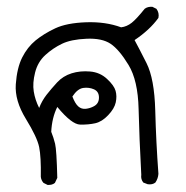

<svg xmlns="http://www.w3.org/2000/svg" viewBox="-20 -344 540 558"><path d="M118.2 193.4 106.4 187.5Q99.6 179.7 98.6 169.9Q99.6 112.3 93.8 83.5Q87.9 54.7 55.2 1.5Q22.5 -51.8 25.9 -99.1Q29.3 -146.5 44.4 -176.8Q59.6 -207 83.5 -226.6Q107.4 -246.1 140.6 -261.7Q173.8 -277.3 230.5 -279.3Q287.1 -281.2 332 -264.6Q348.6 -266.6 362.8 -277.8Q377 -289.1 400.4 -318.4Q409.2 -325.2 422.9 -324.2L434.6 -318.4Q443.4 -306.6 440.4 -292Q415 -256.8 371.1 -227.5Q382.8 -206.1 405.8 -160.6Q428.7 -115.2 431.2 -22.9Q433.6 69.3 440.4 161.1Q439.5 174.8 431.6 186.5Q422.9 193.4 409.2 191.4L396.5 186.5Q388.7 176.8 390.6 164.1Q384.8 55.7 382.8 -27.3Q380.9 -110.4 353.5 -155.3Q326.2 -200.2 301.3 -216.8Q276.4 -233.4 231.4 -231.4Q186.5 -229.5 160.2 -216.8Q133.8 -204.1 111.8 -184.1Q89.8 -164.1 82 -133.3Q74.2 -102.5 78.1 -78.1Q82 -53.7 93.8 -30.3Q101.6 -50.8 115.2 -68.4Q128.9 -85.9 146 -104.5Q163.1 -123 188 -130.9Q212.9 -138.7 241.7 -136.2Q270.5 -133.8 291 -114.7Q311.5 -95.7 315.9 -80.1Q320.3 -64.5 316.4 -46.4Q312.5 -28.3 294.4 -9.3Q276.4 9.8 256.8 14.2Q237.3 18.6 212.9 18.1Q188.5 17.6 146.5 -33.2Q138.7 -17.6 134.3 0.5Q129.9 18.6 128.9 39.1Q135.7 55.7 140.1 73.7Q144.5 91.8 146.5 172.9L139.6 187.5Q131.8 194.3 118.2 193.4ZM252.9 -35.2Q267.6 -43 267.6 -60.5Q267.6 -78.1 252.9 -84.5Q238.3 -90.8 221.7 -88.4Q205.1 -85.9 190.4 -63.5Q198.2 -43 207.5 -34.7Q216.8 -26.4 229.5 -27.8Q242.2 -29.3 252.9 -35.2Z"/></svg>

Font: JasonHandwriting2
Style: Regular
Weight: 400
Version: Version 1.05.10